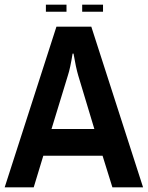

<svg xmlns="http://www.w3.org/2000/svg" viewBox="-20 -800 632 820"><path d="M331 -750V-780H420V-750ZM176 -750V-780H264V-750ZM221 -686H370L591 0H460L418 -135H165L124 0H0ZM314 -478Q304 -512 294 -571H290Q280 -508 270 -478L200 -249H383Z"/></svg>

Font: AXENEO7
Style: Regular
Weight: 400
Designer: Hector Gatti, Simon Guibord
Foundry: Omnibus-Type, Jean-Christophe Thérien
Version: Version 1.000